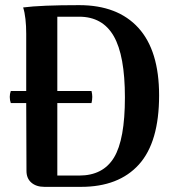

<svg xmlns="http://www.w3.org/2000/svg" viewBox="-20 -727 691 747"><path d="M599 -356Q599 -174 520.5 -87Q442 0 295 0H153Q121 0 102 -16.5Q83 -33 83 -62L82 -326H22Q18 -337 18 -350Q18 -362 22 -373H82V-560Q82 -566 82 -596Q82 -626 79 -653Q76 -680 70 -698Q139 -707 288 -707Q438 -707 518.5 -618.5Q599 -530 599 -356ZM466 -348Q466 -511 422.5 -586.5Q379 -662 288 -662H203V-373H336Q339 -361 339 -350Q339 -338 336 -326H203V-44H288Q381 -44 423.5 -114Q466 -184 466 -348Z"/></svg>

Font: Arima Madurai ExtraBold
Style: Regular
Weight: 800
Designer: Joana Correia and Natanael Gama
Foundry: NDISCOVER
Version: Version 1.020